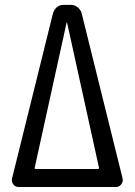

<svg xmlns="http://www.w3.org/2000/svg" viewBox="-20 -750 540 770"><path d="M247.1 -659.2 119.1 -77.1Q118.2 -75.2 119.6 -73.7Q121.1 -72.3 123 -72.3H373Q375 -72.3 376.5 -73.7Q377.9 -75.2 377 -77.1L249 -659.2Q249 -660.2 248 -660.2Q247.1 -660.2 247.1 -659.2ZM54.7 0Q41 0 33.2 -10.7Q25.4 -21.5 28.3 -34.2L192.4 -696.3Q196.3 -710.9 207.5 -720.7Q218.8 -730.5 235.4 -730.5H264.6Q279.3 -730.5 291.5 -720.7Q303.7 -710.9 307.6 -696.3L471.7 -34.2Q474.6 -21.5 466.3 -10.7Q458 0 445.3 0H410.2H393.6H101.6H89.8Z"/></svg>

Font: Rounded-L Mgen+ 2m regular
Style: Regular
Weight: 400
Designer: [Source Han Sans]
Ryoko NISHIZUKA  (kana & ideographs); Paul D. Hunt (Latin, Greek & Cyrillic); Wenlong ZHANG  (bopomofo
Version: Version 1.059.20150602